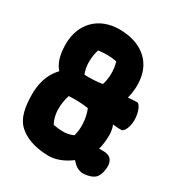

<svg xmlns="http://www.w3.org/2000/svg" viewBox="-175 -845 923 986"><g transform="rotate(30 286.0 -352.5)"><path d="M486 -142H463C469 -162 473 -189 474 -225C474 -248 470 -268 463 -285C481 -283 498 -282 513 -282C529 -282 547 -316 547 -359C547 -403 529 -446 513 -446C499 -446 481 -445 460 -443C470 -480 473 -522 467 -562C453 -657 378 -725 248 -725C127 -725 46 -644 46 -522C46 -446 66 -407 87 -384C58 -353 25 -304 25 -212C25 -83 65 -48 86 -31C107 -14 158 20 258 20C301 20 347 0 385 -29L397 -17C411 -1 433 10 456 10C476 10 511 2 526 -15C536 -26 547 -50 547 -87C547 -95 545 -111 536 -123C529 -133 515 -142 486 -142ZM258 -580C275 -580 295 -578 315 -574C329 -529 327 -479 314 -439C280 -433 243 -432 208 -433C190 -475 192 -528 206 -576C223 -578 241 -580 258 -580ZM200 -131C174 -178 174 -238 193 -298C230 -300 272 -299 309 -293C330 -241 332 -182 319 -138C297 -128 277 -125 258 -125C238 -125 218 -128 200 -131Z"/></g></svg>

Font: Manosque
Style: Regular
Weight: 400
Designer: Ariel Martín Pérez
Foundry: Ariel Martín Pérez
Version: Version 1.005;hotconv 1.0.109;makeotfexe 2.5.65596